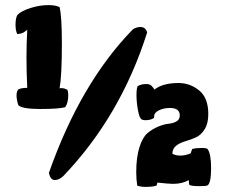

<svg xmlns="http://www.w3.org/2000/svg" viewBox="-20 -722 889 754"><path d="M41 -625Q41 -650 48 -663Q63 -679 99.5 -690.5Q136 -702 170 -702Q198 -702 214 -694Q223 -658 223 -550Q223 -425 214 -375Q216 -376 221 -376Q233 -376 245 -369Q248 -360 248 -348Q248 -318 236 -301Q212 -294 137 -294Q67 -294 52 -309Q45 -330 45 -347Q45 -364 52 -371Q64 -377 87 -377Q84 -438 84 -497Q84 -551 87 -605Q84 -603 79 -599Q74 -595 71 -593.5Q68 -592 62.5 -590.5Q57 -589 48 -588Q41 -601 41 -625ZM172 -43Q296 -396 502 -607Q516 -616 532 -616Q551 -616 558 -595Q454 -266 228 -30Q212 -15 195 -15Q178 -15 172 -43ZM515 -46Q515 -104 527.5 -143.5Q540 -183 559 -199Q578 -215 600.5 -224.5Q623 -234 642 -236Q661 -238 673.5 -245.5Q686 -253 686 -269Q686 -298 647 -298Q626 -298 608 -290.5Q590 -283 586 -271Q586 -265 585 -259Q572 -250 552 -250Q540 -250 535 -254Q527 -260 521.5 -290.5Q516 -321 516 -349Q516 -376 521 -384Q535 -392 554 -392Q568 -392 574 -386Q585 -375 586 -370Q619 -396 681 -396Q726 -396 762 -367Q798 -338 798 -274Q798 -237 783.5 -214Q769 -191 748.5 -182Q728 -173 707 -167Q686 -161 671.5 -149.5Q657 -138 657 -118Q671 -111 687 -111Q709 -111 729 -120Q729 -122 735 -137Q751 -141 773 -141Q790 -141 795 -137Q809 -118 809 -62Q809 -3 795 6Q790 9 764 9Q727 9 723 3L721 -15Q697 0 659 0Q643 0 598 -5Q596 6 594 7Q579 12 550 12Q534 12 519 7Q515 -17 515 -46Z"/></svg>

Font: Gorditas
Style: Bold
Weight: 700
Designer: Gustavo Dipre (gbrenda1987@gmail.com)
Foundry: Gustavo Dipre (gbrenda1987@gmail.com)
Version: Version 001.001